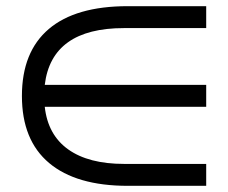

<svg xmlns="http://www.w3.org/2000/svg" viewBox="-20 -663 739 622"><path d="M394 -61Q227 -61 139 -135Q51 -209 51 -352Q51 -495 138 -569Q225 -643 394 -643H648V-572H382Q147 -572 125 -388H648V-317H125Q135 -226 201 -179Q267 -132 382 -132H648V-61Z"/></svg>

Font: hexmalayalam15
Style: Book
Weight: 400
Designer: Jelle Bosma - Monotype Design Team
Foundry: Monotype Imaging Inc.
Version: Version 2.003